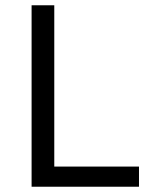

<svg xmlns="http://www.w3.org/2000/svg" viewBox="-20 -708 578 728"><path d="M99.8 0V-688H185.8V-76.4H507V0Z"/></svg>

Font: Saira Thin
Style: Regular
Weight: 100
Designer: Hector Gatti with collaboration of the Omnibus-Type team
Foundry: Omnibus-Type
Version: Version 1.101